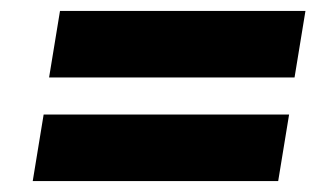

<svg xmlns="http://www.w3.org/2000/svg" viewBox="-20 -460 580 352"><path d="M40 -128H490L510 -250H60ZM70 -318H520L540 -440H90Z"/></svg>

Font: Charger Sport
Style: UltNrwObl
Weight: 1000
Designer: Jasper
Foundry: Cannot Into Space Fonts
Version: Version 1.1